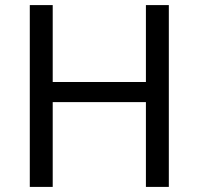

<svg xmlns="http://www.w3.org/2000/svg" viewBox="-20 -734 781 754"><path d="M643 0H553V-333H187V0H97V-714H187V-412H553V-714H643Z"/></svg>

Font: Noto Sans Bengali UI
Style: Regular
Weight: 400
Designer: Jelle Bosma - Monotype Design Team
Foundry: Monotype Imaging Inc.
Version: Version 2.003; ttfautohint (v1.8.4.7-5d5b)